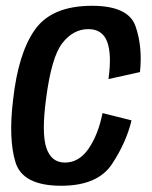

<svg xmlns="http://www.w3.org/2000/svg" viewBox="-20 -620 512 646"><path d="M186 5Q56.5 5 32.2 -73.8Q8 -152.5 24 -284Q41.5 -442.5 98.5 -521.5Q155.5 -600.5 289.5 -600.5Q412 -600.5 436 -531.8Q460 -463 451 -377.5L345 -354Q356.5 -437.5 340.5 -479.8Q324.5 -522 277 -522Q226.5 -522 189.8 -475Q153 -428 135 -287.5Q119.5 -172 136 -122.5Q152.5 -73 198.5 -73Q246 -73 278.2 -120Q310.5 -167 325 -239.5L422.5 -215Q405 -141 356.8 -68Q308.5 5 186 5Z"/></svg>

Font: Anybody Medium
Style: Italic
Weight: 500
Italic angle: -10°
Designer: Tyler Finck
Foundry: Etcetera Type Company
Version: Version 1.010; ttfautohint (v1.8.3) -l 8 -r 50 -G 200 -x 14 